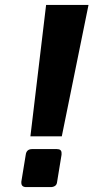

<svg xmlns="http://www.w3.org/2000/svg" viewBox="-20 -761 381 783"><path d="M104 -205 168 -741H341L232 -205ZM87 2Q67 2 67 -16Q67 -17 67 -18Q67 -19 67 -20L85 -130Q88 -153 111 -153H212Q231 -153 231 -137Q231 -136 231 -134Q231 -132 231 -130L213 -20Q212 -8 204.5 -3Q197 2 187 2Z"/></svg>

Font: Exo Thin ExtraBold
Style: Italic
Weight: 800
Italic angle: -9°
Version: Version 2.000